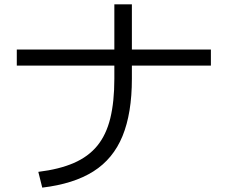

<svg xmlns="http://www.w3.org/2000/svg" viewBox="-20 -830 1040 877"><path d="M155 -45Q250.7 -56.7 317.1 -85.5Q383.6 -114.4 424.5 -164.4Q465.3 -214.4 483.8 -289.8Q502.3 -365.3 502.3 -470.3V-810.3H582.4V-470.3Q582.4 -313 539.7 -208.7Q497 -104.3 406.7 -47.2Q316.3 10 173 27ZM56.7 -530.3V-603.7H943.3V-530.3Z"/></svg>

Font: M PLUS 2 Thin
Style: Regular
Weight: 100
Designer: Coji Morishita
Foundry: UNDERFOREST DESIGN
Version: Version 1.001